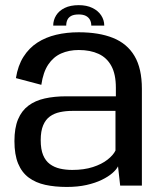

<svg xmlns="http://www.w3.org/2000/svg" viewBox="-20 -724 632 749"><path d="M240.2 5.3Q283.4 5.3 317.6 -2.4Q351.8 -10.1 377 -22.4Q402.1 -34.6 418.1 -48.5Q434.1 -62.3 440.4 -75.2L448.8 0H533.5V-377.2Q533.5 -457 504.8 -505.4Q476.1 -553.9 421.1 -576Q366.2 -598.1 286.9 -598.1Q240.1 -598.1 199.1 -588.4Q158 -578.6 125.7 -557.7Q93.3 -536.7 71.6 -502.5Q49.9 -468.4 42.1 -419.3L141.2 -393.1Q148.3 -442.3 168.2 -472.1Q188.1 -501.9 218.5 -515.4Q249 -528.9 287.3 -528.9Q332.2 -528.9 364.5 -513.9Q396.9 -499 414.4 -466.7Q432 -434.4 432 -381.8V-348.3H238.3Q191.9 -348.3 154.5 -339.9Q117.1 -331.5 90.7 -311.7Q64.3 -291.9 50.3 -258.3Q36.3 -224.7 36.3 -173.7Q36.3 -120.7 50.7 -85.9Q65.1 -51.1 92.2 -31.1Q119.3 -11.1 156.6 -2.9Q194 5.3 240.2 5.3ZM262.1 -61.1Q236.4 -61.1 214 -66.2Q191.7 -71.3 174.6 -83.9Q157.6 -96.4 148.2 -119Q138.8 -141.6 138.8 -177.3Q138.8 -212.6 148.4 -235.2Q157.9 -257.7 174.8 -269.8Q191.6 -281.9 214 -286.6Q236.4 -291.4 261.8 -291.4H430.5V-136.8Q421.8 -118.7 399.3 -101.1Q376.9 -83.5 342.3 -72.3Q307.7 -61.1 262.1 -61.1ZM287.3 -703.9Q254.8 -703.9 232.6 -693.1Q210.3 -682.3 199 -664Q187.6 -645.7 187.6 -624.2H238.3Q238.3 -636.6 242.8 -646.5Q247.3 -656.3 257.9 -662Q268.5 -667.6 287.3 -667.6Q304.2 -667.6 314.9 -662.1Q325.6 -656.5 330.9 -646.7Q336.1 -636.9 336.1 -624.2H386.7Q386.7 -645.7 374.7 -664Q362.7 -682.3 340.3 -693.1Q318 -703.9 287.3 -703.9Z"/></svg>

Font: Anybody Thin
Style: Regular
Weight: 100
Designer: Tyler Finck
Foundry: Etcetera Type Company
Version: Version 1.114;gftools[0.9.25]